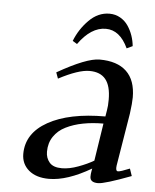

<svg xmlns="http://www.w3.org/2000/svg" viewBox="-49 -673 581 721"><g transform="rotate(5 242.0 -312.0)"><path d="M58.1 -78.1Q58.1 -156.2 137.5 -200.7Q216.8 -245.1 353 -245.1L356.9 -269Q359.9 -283.7 359.9 -309.1Q359.9 -360.8 339.8 -385.5Q319.8 -410.2 278.8 -410.2Q237.3 -410.2 163.1 -371.1L154.8 -394Q263.7 -456.1 313 -456.1Q379.4 -456.1 414.3 -423.1Q449.2 -390.1 449.2 -325.2Q449.2 -304.7 443.8 -264.2L411.1 -64.9Q408.2 -43.9 418 -43.9Q427.2 -43.9 461.9 -58.1L471.2 -30.8Q371.6 6.8 347.2 6.8Q316.9 6.8 316.9 -15.1Q316.9 -25.4 318.8 -35.2L320.8 -45.9Q230.5 6.8 162.1 6.8Q113.8 6.8 85.9 -16.8Q58.1 -40.5 58.1 -78.1ZM146 -94.2Q146 -70.3 160.2 -53.7Q174.3 -37.1 207 -37.1Q234.9 -37.1 268.6 -49.6Q302.2 -62 326.2 -76.2L348.1 -217.8Q306.6 -217.8 271.2 -210.9Q235.8 -204.1 207.3 -189.9Q178.7 -175.8 162.4 -151.4Q146 -127 146 -94.2ZM206.1 -517.1Q223.6 -562 257.8 -596.4Q292 -630.9 335 -630.9Q357.4 -630.9 375.7 -620.4Q394 -609.9 405.5 -592.8Q417 -575.7 423.6 -556.4Q430.2 -537.1 432.1 -517.1L410.2 -506.8Q379.4 -573.2 326.2 -573.2Q270.5 -573.2 223.1 -506.8Z"/></g></svg>

Font: Dehuti Alt
Style: Bold-Italic
Weight: 700
Version: Version 1.2